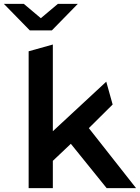

<svg xmlns="http://www.w3.org/2000/svg" viewBox="-66 -972 723 992"><path d="M88 -815H202L336 -952H233L145 -878L57 -952H-46ZM300 -229 485 0H637L393 -310L516 -432L483 -550L207 -294V-742L82 -707V0H207V-141Z"/></svg>

Font: Talent
Style: Bold
Weight: 600
Designer: Mike Powis
Version: Version 1.001;hotconv 1.0.109;makeotfexe 2.5.65596